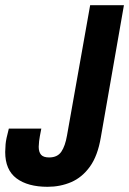

<svg xmlns="http://www.w3.org/2000/svg" viewBox="-40 -707 497 739"><path d="M143 12Q67 12 23.5 -20.5Q-20 -53 -20 -122Q-20 -133 -18.5 -152Q-17 -171 -6 -212H119Q112 -177 110.5 -163.5Q109 -150 109 -142Q109 -122 118 -111.5Q127 -101 149 -101Q181 -101 196 -123Q211 -145 218 -186L307 -687H437L348 -178Q336 -107 306 -65.5Q276 -24 234 -6Q192 12 143 12Z"/></svg>

Font: Archivo ExtraCondensed
Style: Bold Italic
Weight: 700
Width: 2
Italic angle: -10°
Designer: Hector Gatti
Foundry: Omnibus-Type
Version: Version 2.001